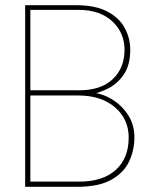

<svg xmlns="http://www.w3.org/2000/svg" viewBox="-20 -720 589 740"><path d="M77 0V-700H272Q347 -700 393 -676Q439 -652 460.5 -612.5Q482 -573 482 -528Q482 -471 458.5 -435Q435 -399 398.5 -380Q362 -361 323 -355V-364Q366 -363 406 -340.5Q446 -318 472 -279.5Q498 -241 498 -191Q498 -142 478 -98.5Q458 -55 409.5 -27.5Q361 0 277 0ZM97 -20H286Q376 -20 426 -65Q476 -110 476 -190Q476 -261 423 -306.5Q370 -352 281 -352H97ZM97 -372H285Q369 -372 414.5 -415Q460 -458 460 -528Q460 -594 412.5 -638Q365 -682 282 -682H97Z"/></svg>

Font: DM Sans 11pt Thin
Style: Regular
Weight: 250
Version: Version 4.004;gftools[0.9.30]